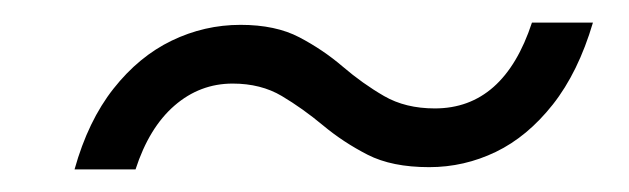

<svg xmlns="http://www.w3.org/2000/svg" viewBox="-20 -408 557 170"><path d="M505 -388Q492 -344 469.5 -315.5Q447 -287 419 -273.5Q391 -260 360 -260Q327 -260 305.5 -271Q284 -282 266 -297Q248 -312 229.5 -323Q211 -334 186 -334Q157 -334 134.5 -314.5Q112 -295 100 -258H46Q58 -301 80.5 -329.5Q103 -358 132 -372Q161 -386 193 -386Q224 -386 245 -375Q266 -364 283.5 -349Q301 -334 320 -323Q339 -312 365 -312Q426 -312 451 -388Z"/></svg>

Font: Kantumruy Pro Light
Style: Italic
Weight: 300
Italic angle: -13°
Version: Version 1.002